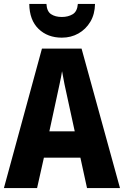

<svg xmlns="http://www.w3.org/2000/svg" viewBox="-20 -964 635 984"><path d="M426 0 392 -156H205L170 0H0L195 -715H398L595 0ZM326 -461Q318 -496 310.5 -532.5Q303 -569 298 -599Q294 -572 285 -531.5Q276 -491 270 -462L233 -291H363ZM467 -944Q466 -891 443 -852.5Q420 -814 382 -792.5Q344 -771 297 -771Q224 -771 177.5 -816Q131 -861 130 -944H218Q220 -906 241.5 -891.5Q263 -877 297 -877Q329 -877 352.5 -891Q376 -905 379 -944Z"/></svg>

Font: Noto Sans Telugu Condensed ExtraBold
Style: Regular
Weight: 800
Width: 3
Designer: Jelle Bosma - Monotype Design Team
Foundry: Monotype Imaging Inc.
Version: Version 2.005; ttfautohint (v1.8.4.7-5d5b)